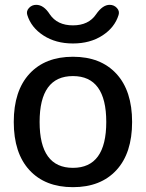

<svg xmlns="http://www.w3.org/2000/svg" viewBox="-20 -765 604 795"><path d="M420 -260Q420 -450 282 -450Q144 -450 144 -260Q144 -70 282 -70Q420 -70 420 -260ZM462 -60.5Q397 10 282 10Q167 10 102 -60.5Q37 -131 37 -260Q37 -389 102 -459.5Q167 -530 282 -530Q397 -530 462 -459.5Q527 -389 527 -260Q527 -131 462 -60.5ZM378 -706Q405 -745 434 -745Q452 -745 464 -732Q476 -719 471 -703Q455 -651 404 -618Q353 -585 282 -585Q211 -585 160 -618Q109 -651 93 -703Q88 -719 100 -732Q112 -745 130 -745Q161 -745 186 -706Q217 -660 282 -660Q347 -660 378 -706Z"/></svg>

Font: Rounded Mplus 1c Medium
Style: Regular
Weight: 500
Version: Version 1.059.20150529